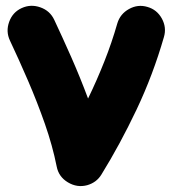

<svg xmlns="http://www.w3.org/2000/svg" viewBox="-20 -578 589 660"><path d="M54.7 -550.3Q85.9 -564.5 118.9 -552.7Q151.9 -541 166.5 -509.8Q194.3 -450.7 224.9 -381.6Q255.4 -312.5 282.7 -239.3Q313 -301.8 338.6 -366.5Q364.3 -431.2 383.3 -497.6Q393.1 -530.3 423.6 -547.1Q454.1 -564 486.8 -554.2Q519.5 -544.9 536.4 -514.2Q553.2 -483.4 543.5 -450.7Q506.3 -321.3 449.5 -201.4Q392.6 -81.5 328.6 22Q312 49.3 279.8 58.6Q245.1 67.9 213.4 48.8Q181.6 29.8 174.8 -5.9Q160.6 -77.1 134.3 -152.3Q107.9 -227.5 76.4 -300.5Q44.9 -373.5 14.2 -438.5Q-0.5 -469.7 11.5 -502.9Q23.4 -536.1 54.7 -550.3Z"/></svg>

Font: Mikhak Black
Style: Regular
Weight: 900
Designer: Amin Abedi
Version: Version 3.3